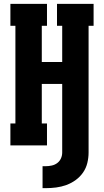

<svg xmlns="http://www.w3.org/2000/svg" viewBox="-20 -755 540 997"><path d="M201 222V108H218Q233 108 249 104.5Q265 101 277.5 91.5Q290 82 296.5 67.5Q303 53 303 37V-319H197V-114H224V0H34V-114H60V-621H34V-735H224V-621H197V-433H303V-621H276V-735H466V-621H440V37Q440 64 433.5 91Q427 118 411.5 140.5Q396 163 373.5 179.5Q351 196 325 205.5Q299 215 272 218.5Q245 222 218 222Z"/></svg>

Font: Iosevka Curly Slab Heavy
Style: Regular
Weight: 900
Monospace: yes
Designer: Belleve Invis
Foundry: Belleve Invis
Version: Version 22.1.2; ttfautohint (v1.8.4)